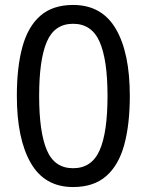

<svg xmlns="http://www.w3.org/2000/svg" viewBox="-20 -745 591 775"><path d="M275 10Q160 10 104 -87.5Q48 -185 48 -358Q48 -474 70.5 -556Q93 -638 143 -681.5Q193 -725 275 -725Q391 -725 447.5 -628.5Q504 -532 504 -358Q504 -243 481.5 -160.5Q459 -78 408.5 -34Q358 10 275 10ZM275 -66Q350 -66 382 -138Q414 -210 414 -358Q414 -504 382 -576.5Q350 -649 275 -649Q200 -649 169 -576.5Q138 -504 138 -358Q138 -212 169 -139Q200 -66 275 -66Z"/></svg>

Font: hexlgurmukhi05
Style: Book
Weight: 400
Designer: Jelle Bosma - Monotype Design Team
Foundry: Monotype Imaging Inc.
Version: Version 2.003